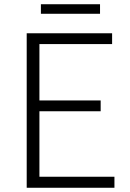

<svg xmlns="http://www.w3.org/2000/svg" viewBox="-20 -886 613 906"><path d="M173 -821H452V-866H173ZM106 0H520V-52H166V-361H455V-412H166V-678H509V-729H106Z"/></svg>

Font: Spoqa Han Sans Neo Light
Style: Regular
Weight: 300
Designer: [Spoqa Han Sans Neo] Dong-huui Kim  Younghwa Kang  Yujin Lee  [Noto Sans] Ryoko NISHIZUKA  (kana & ideographs); Paul D. 
Foundry: Spoqa (http://www.spoqa-han-sans.com)
Version: Version 1.000